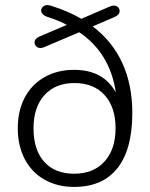

<svg xmlns="http://www.w3.org/2000/svg" viewBox="-20 -728 590 756"><path d="M50 -223Q50 -292 77.5 -344Q105 -396 155.5 -424.5Q206 -453 272 -453Q387 -453 436 -364Q425 -441 388.5 -501Q352 -561 292 -601L153 -542Q146 -539 139 -539Q129 -539 122.5 -545.5Q116 -552 116 -561Q116 -575 135 -584L243 -630Q215 -646 165 -662Q154 -666 148 -672.5Q142 -679 142 -686Q142 -695 149 -701.5Q156 -708 167 -708Q171 -708 179 -706Q252 -683 300 -654L414 -703Q422 -706 428 -706Q438 -706 444.5 -700Q451 -694 451 -685Q451 -670 433 -662L345 -624Q422 -566 461.5 -480Q501 -394 501 -283Q501 -140 442.5 -66Q384 8 272 8Q206 8 155.5 -20.5Q105 -49 77.5 -101.5Q50 -154 50 -223ZM435 -223Q435 -306 392 -353.5Q349 -401 273 -401Q198 -401 155 -353.5Q112 -306 112 -223Q112 -138 154 -91Q196 -44 272 -44Q348 -44 391.5 -92Q435 -140 435 -223Z"/></svg>

Font: SN Pro Light
Style: Regular
Weight: 300
Designer: Tobias Whetton
Foundry: Supernotes
Version: Version 1.002